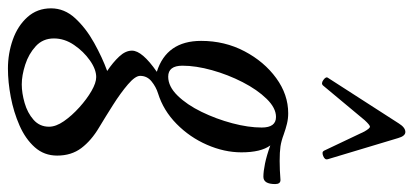

<svg xmlns="http://www.w3.org/2000/svg" viewBox="-338 -452 1017 472"><g transform="rotate(90 170.0 -215.5)"><path d="M102 273Q65 273 31 261Q-3 249 -24.5 225Q-46 201 -46 167Q-46 134 -21.5 107.5Q3 81 39 61Q75 41 108 29Q87 15 72.5 -0.5Q58 -16 58 -32Q58 -57 110 -93Q34 -117 34 -202Q34 -260 59.5 -308.5Q85 -357 125.5 -386.5Q166 -416 212 -416Q225 -416 237.5 -413Q250 -410 264 -405Q280 -399 293.5 -397Q307 -395 329 -395Q340 -395 352 -395.5Q364 -396 376 -397Q386 -397 386 -384Q386 -355 368 -355Q355 -355 335.5 -359Q316 -363 291 -372Q308 -349 308 -301Q308 -259 289.5 -216.5Q271 -174 238 -141.5Q205 -109 163 -96Q147 -91 133.5 -80Q120 -69 120 -52Q120 -40 141 -22Q162 -4 192 15Q222 34 247 49Q279 68 297.5 92.5Q316 117 316 152Q316 184 295.5 207Q275 230 242 244.5Q209 259 172 266Q135 273 102 273ZM122 -121Q146 -121 168.5 -144Q191 -167 208.5 -203Q226 -239 236.5 -278.5Q247 -318 247 -351Q247 -386 221 -386Q199 -386 176.5 -363Q154 -340 135.5 -304Q117 -268 106 -228.5Q95 -189 95 -156Q95 -121 122 -121ZM141 239Q162 239 186.5 232Q211 225 228 210Q245 195 245 172Q245 155 231.5 135.5Q218 116 197.5 97.5Q177 79 157 67.5Q137 56 123 56Q104 56 82 71.5Q60 87 44 110.5Q28 134 28 160Q28 187 47 204.5Q66 222 92.5 230.5Q119 239 141 239ZM144 -502Q139 -496 130 -502.5Q121 -509 125 -514L237 -688Q247 -704 258 -704Q268 -704 273 -686L325 -513Q327 -506 317 -502Q307 -498 304 -504L257 -603Q249 -617 245 -617Q241 -617 229 -604Z"/></g></svg>

Font: Junicode Two Beta Condensed
Style: Italic
Weight: 400
Width: 3
Italic angle: -9°
Version: Version 1.053; ttfautohint (v1.8.4)